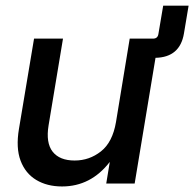

<svg xmlns="http://www.w3.org/2000/svg" viewBox="-20 -653 691 683"><path d="M200.7 10.3Q147.5 10.3 108.9 -12.9Q70.3 -36.1 53.2 -81.5Q36.1 -127 47.4 -194.3L101.1 -515.6H204.1L152.8 -207Q142.6 -145 167.2 -113.5Q191.9 -82 245.6 -82Q297.9 -82 339.1 -114.5Q380.4 -147 392.6 -218.8L441.4 -515.6H524.4Q541 -515.6 543.5 -532.2L560.5 -632.8H650.9L634.3 -533.7Q620.1 -449.2 533.2 -447.3L459 0H357.9L370.6 -77.1Q303.2 10.3 200.7 10.3Z"/></svg>

Font: Inter Display Medium
Style: Italic
Weight: 500
Italic angle: -9.39999°
Designer: Rasmus Andersson
Foundry: rsms
Version: Version 4.000;git-a52131595